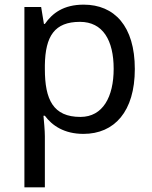

<svg xmlns="http://www.w3.org/2000/svg" viewBox="-20 -566 655 826"><path d="M340 -546C253 -546 205 -509 173 -463H169L157 -536H85V240H173V20C173 -5 169 -45 167 -68H173C204 -26 256 10 339 10C472 10 560 -86 560 -269C560 -454 472 -546 340 -546ZM324 -472C423 -472 469 -392 469 -270C469 -150 423 -63 326 -63C209 -63 173 -137 173 -269V-286C175 -411 215 -472 324 -472Z"/></svg>

Font: Noto Sans Gujarati UI
Style: Regular
Weight: 400
Designer: Jelle Bosma - Monotype Design Team, Universal Thirst
Foundry: Monotype Imaging Inc.
Version: Version 2.106